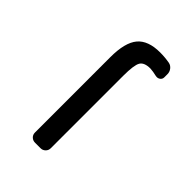

<svg xmlns="http://www.w3.org/2000/svg" viewBox="-217 -837 933 933"><g transform="rotate(45 250.0 -370.0)"><path d="M200.2 0Q185.5 0 175.3 -9.8Q165 -19.5 165 -35.2V-552.7Q165 -653.3 201.7 -696.8Q238.3 -740.2 320.3 -740.2Q353.5 -740.2 385.7 -734.4Q400.4 -731.4 410.2 -718.8Q419.9 -706.1 419.9 -690.4V-668.9Q419.9 -656.2 409.7 -648.9Q399.4 -641.6 385.7 -644.5Q361.3 -650.4 341.8 -651.4Q299.8 -651.4 286.6 -628.9Q273.4 -606.4 273.4 -532.2V-35.2Q273.4 -20.5 263.2 -10.3Q252.9 0 238.3 0Z"/></g></svg>

Font: Rounded-L Mgen+ 1m medium
Style: Regular
Weight: 500
Designer: [Source Han Sans]
Ryoko NISHIZUKA  (kana & ideographs); Paul D. Hunt (Latin, Greek & Cyrillic); Wenlong ZHANG  (bopomofo
Version: Version 1.059.20150602